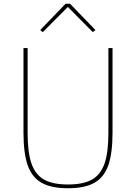

<svg xmlns="http://www.w3.org/2000/svg" viewBox="-20 -989 725 1022"><path d="M329 -969H353L488 -829L474 -818L341 -952L208 -818L194 -829ZM105 -733H127V-281Q127 -179 147 -120Q167 -61 213 -34Q259 -7 342 -7Q425 -7 471 -34Q517 -61 537 -120Q557 -179 557 -281V-733H579V-284Q579 -173 556.5 -109Q534 -45 482.5 -16Q431 13 342 13Q253 13 201.5 -16Q150 -45 127.5 -109Q105 -173 105 -284Z"/></svg>

Font: IBM Plex Sans JP Thin
Style: Regular
Weight: 100
Designer: Mike Abbink; Paul van der Laan; Pieter van Rosmalen; Wujin Sim; Yejin Wi; Jinhee Kim; Boomi Park; Yona Kim; Kichan Ma
Foundry: Sandoll Inc.
Version: Version 1.001